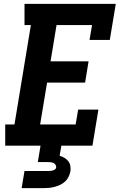

<svg xmlns="http://www.w3.org/2000/svg" viewBox="-20 -755 640 995"><path d="M7 0V-110H55L140 -625H107V-735H580L549 -548H444L457 -625H273L242 -437H439L421 -327H224L188 -110H372L385 -187H490L459 0ZM92 220 107 131H222Q229 131 235.5 131Q242 131 249.5 129.5Q257 128 263.5 124Q270 120 271 113Q272 106 268 99.5Q264 93 258 90Q252 87 245 86Q238 85 230 85H176L190 0H298L289 52Q302 56 314 63Q326 70 334 80.5Q342 91 344.5 105Q347 119 345 133Q342 147 335.5 161Q329 175 317.5 185.5Q306 196 292.5 202.5Q279 209 264.5 213Q250 217 235.5 218.5Q221 220 207 220Z"/></svg>

Font: Iosevka HT Extrabold Extended
Style: Italic
Weight: 800
Width: 7
Italic angle: -9°
Monospace: yes
Designer: Belleve Invis
Foundry: Belleve Invis
Version: Version 32.3.0; ttfautohint (v1.8.4)